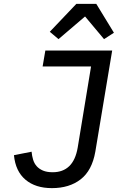

<svg xmlns="http://www.w3.org/2000/svg" viewBox="-20 -959 640 991"><path d="M559 -698 472 -176Q455 -79 396.5 -33.5Q338 12 248 12Q163 12 111.5 -31.5Q60 -75 52 -158L143 -176Q145 -154 151 -134.5Q157 -115 169.5 -101Q182 -87 202 -78.5Q222 -70 252 -70Q305 -70 337.5 -101.5Q370 -133 381 -197L450 -616H200L214 -698ZM477 -939 568 -790 517 -757 419 -874 282 -757 237 -795 374 -939Z"/></svg>

Font: IBM Plex Mono Text
Style: Italic
Weight: 450
Italic angle: -9°
Monospace: yes
Designer: Mike Abbink, Paul van der Laan, Pieter van Rosmalen
Foundry: Bold Monday
Version: Version 2.1